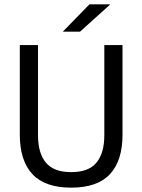

<svg xmlns="http://www.w3.org/2000/svg" viewBox="-20 -845 650 877"><path d="M305.1 12.1Q185.1 12.1 127.8 -49.8Q70.5 -111.7 70.5 -229.7V-639H153.6V-227.3Q153.6 -145.5 189.5 -102.2Q225.4 -58.8 305.1 -58.8Q384.9 -58.8 420.7 -102.2Q456.5 -145.5 456.5 -227.3V-639H539.6V-229.7Q539.6 -111.7 482.5 -49.8Q425.3 12.1 305.1 12.1ZM388.4 -825.1H482.3V-823.7L345.6 -700.4H267.8V-701.3Z"/></svg>

Font: Anek Gurmukhi Medium
Style: Regular
Weight: 500
Designer: Sarang Kulkarni (Gurmukhi), Yesha Goshar (Latin)
Foundry: Ek Type
Version: Version 1.003